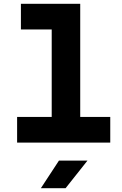

<svg xmlns="http://www.w3.org/2000/svg" viewBox="-20 -750 640 1010"><path d="M70 0V-135H252V-595H90V-730H402V-135H560V0ZM195 240 290 95H440L325 240Z"/></svg>

Font: Tiny ExtraBold
Style: Regular
Weight: 800
Designer: Philipp Nurullin, Konstantin Bulenkov
Foundry: JetBrains
Version: Version 2.251; ttfautohint (v1.8.4.7-5d5b)